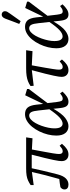

<svg xmlns="http://www.w3.org/2000/svg" viewBox="698 -1512 827 2263"><g transform="rotate(-90 1111.5 -380.5)"><path d="M62 -397V-433Q89 -451 115 -463Q141 -475 174.5 -480.5Q208 -486 258 -486H624L613 -411L481 -418Q463 -319 452 -260.5Q441 -202 436 -170.5Q431 -139 429.5 -124Q428 -109 428 -98Q428 -55 460 -55Q477 -55 492 -64.5Q507 -74 526 -91L548 -64Q517 -26 487 -6.5Q457 13 422 13Q386 13 365 -8.5Q344 -30 344 -68Q344 -81 347 -103.5Q350 -126 358 -165Q366 -204 381 -266Q396 -328 420 -420H260Q244 -345 231.5 -292Q219 -239 208.5 -197Q198 -155 187 -112Q170 -48 139.5 -17.5Q109 13 67 13Q41 13 25.5 1Q10 -11 10 -35Q10 -51 18.5 -63Q27 -75 37 -82Q60 -86 84 -89.5Q108 -93 133 -95Q156 -175 177 -256Q198 -337 216 -418Z M730 -154Q730 -103 745 -79.5Q760 -56 785 -56Q818 -56 858 -92Q898 -128 955 -212L941 -339Q935 -401 921.5 -425.5Q908 -450 881 -450Q857 -450 834.5 -430Q812 -410 793 -376.5Q774 -343 760 -303.5Q746 -264 738 -225Q730 -186 730 -154ZM756 13Q704 13 674.5 -24Q645 -61 645 -130Q645 -178 657.5 -229Q670 -280 693.5 -328.5Q717 -377 748.5 -415.5Q780 -454 818 -476.5Q856 -499 898 -499Q948 -499 974.5 -469Q1001 -439 1009 -367L1018 -285L1120 -497L1194 -475V-454L1028 -234L1041 -123Q1046 -84 1053.5 -69.5Q1061 -55 1081 -55Q1096 -55 1111 -63.5Q1126 -72 1143 -86L1163 -57Q1133 -24 1104 -5.5Q1075 13 1043 13Q1010 13 992.5 -9Q975 -31 969 -88L961 -164Q903 -64 853 -25.5Q803 13 756 13Z M1232 -397 1229 -434Q1257 -453 1285 -464Q1313 -475 1349.5 -480.5Q1386 -486 1438 -486H1651L1640 -411L1473 -419Q1455 -322 1445 -263.5Q1435 -205 1430 -173Q1425 -141 1423.5 -125Q1422 -109 1422 -98Q1422 -55 1454 -55Q1471 -55 1486 -64.5Q1501 -74 1520 -91L1542 -64Q1511 -26 1481 -6.5Q1451 13 1416 13Q1380 13 1358.5 -8.5Q1337 -30 1337 -68Q1337 -81 1340 -102Q1343 -123 1351 -161Q1359 -199 1374.5 -261.5Q1390 -324 1416 -419Z M1759 -154Q1759 -103 1774 -79.5Q1789 -56 1814 -56Q1847 -56 1887 -92Q1927 -128 1984 -212L1970 -339Q1964 -401 1950.5 -425.5Q1937 -450 1910 -450Q1886 -450 1863.5 -430Q1841 -410 1822 -376.5Q1803 -343 1789 -303.5Q1775 -264 1767 -225Q1759 -186 1759 -154ZM1785 13Q1733 13 1703.5 -24Q1674 -61 1674 -130Q1674 -178 1686.5 -229Q1699 -280 1722.5 -328.5Q1746 -377 1777.5 -415.5Q1809 -454 1847 -476.5Q1885 -499 1927 -499Q1977 -499 2003.5 -469Q2030 -439 2038 -367L2047 -285L2149 -497L2223 -475V-454L2057 -234L2070 -123Q2075 -84 2082.5 -69.5Q2090 -55 2110 -55Q2125 -55 2140 -63.5Q2155 -72 2172 -86L2192 -57Q2162 -24 2133 -5.5Q2104 13 2072 13Q2039 13 2021.5 -9Q2004 -31 1998 -88L1990 -164Q1932 -64 1882 -25.5Q1832 13 1785 13ZM1961 -567Q1977 -608 1992.5 -649Q2008 -690 2023 -731Q2040 -774 2070 -774Q2089 -774 2100 -763Q2111 -752 2111 -737Q2111 -722 2104.5 -709.5Q2098 -697 2084 -678Q2062 -647 2039.5 -615Q2017 -583 1994 -551Z"/></g></svg>

Font: Source Serif 4 SmText
Style: Italic
Weight: 400
Italic angle: -12°
Designer: Frank Grießhammer
Foundry: Adobe
Version: Version 4.005;hotconv 1.1.0;makeotfexe 2.6.0